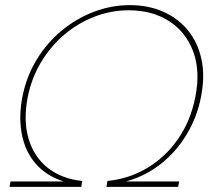

<svg xmlns="http://www.w3.org/2000/svg" viewBox="-20 -727 830 747"><path d="M228 -21Q161 -42 119.5 -89.5Q78 -137 65 -204.5Q52 -272 67 -350Q83 -430 123 -495.5Q163 -561 220 -608Q277 -655 345 -681Q413 -707 485 -707Q558 -707 616 -681Q674 -655 712 -608Q750 -561 764 -495.5Q778 -430 762 -350Q747 -272 706.5 -204.5Q666 -137 606 -89.5Q546 -42 470 -21H677L673 0H394L398 -23Q481 -31 552 -73Q623 -115 672.5 -186Q722 -257 740 -350Q760 -451 731.5 -527Q703 -603 637.5 -645Q572 -687 481 -687Q412 -687 347.5 -662Q283 -637 230 -592Q177 -547 140 -485.5Q103 -424 88 -350Q70 -257 91.5 -186Q113 -115 167 -73Q221 -31 300 -23L296 0H17L21 -21Z"/></svg>

Font: Albert Sans Thin
Style: Italic
Weight: 250
Italic angle: -11.25°
Designer: Andreas Rasmussen
Foundry: a.Foundry
Version: Version 1.025